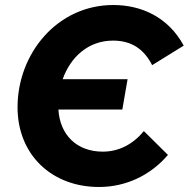

<svg xmlns="http://www.w3.org/2000/svg" viewBox="-20 -730 753 766"><path d="M375 16C484 16 582 -32 650 -112L554 -207C510 -154 454 -125 390 -125C286 -125 219 -192 213 -293H468L489 -414H230C261 -501 331 -568 431 -568C506 -568 555 -533 587 -470L713 -548C651 -662 544 -710 432 -710C208 -710 50 -516 50 -302C50 -113 186 16 375 16Z"/></svg>

Font: Fixel Display 20240404
Style: Bold Italic
Weight: 700
Italic angle: -10°
Designer: AlfaBravo + MacPaw
Foundry: Kyrylo Tkachov, Marchela Mozhyna, Serhii Makarenko, Maria Weinstein, Zakhar Kryvoshyya
Version: Version 1.211;Glyphs 3.2 (3225)